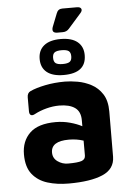

<svg xmlns="http://www.w3.org/2000/svg" viewBox="-61 -950 693 1010"><g transform="rotate(-5 286.0 -445.0)"><path d="M261 15Q199 15 149 -0.5Q99 -16 69 -53.5Q39 -91 39 -158Q39 -228 83 -270.5Q127 -313 220 -313Q259 -313 295.5 -303Q332 -293 358 -279V-311Q358 -357 328.5 -377.5Q299 -398 246 -398Q213 -398 178.5 -389Q144 -380 116 -365Q102 -357 93.5 -361.5Q85 -366 85 -382V-455Q85 -479 103 -487Q133 -501 182 -511Q231 -521 287 -521Q316 -521 353.5 -514.5Q391 -508 426 -489.5Q461 -471 483.5 -436Q506 -401 506 -344L505 -105Q504 -40 440 -12.5Q376 15 261 15ZM187 -155Q187 -125 211.5 -107.5Q236 -90 266 -90Q317 -90 337.5 -97Q358 -104 358 -125V-203Q322 -215 281 -215Q187 -215 187 -155ZM284 -556Q226 -556 195.5 -580.5Q165 -605 165 -651Q165 -696 195.5 -721Q226 -746 284 -746Q342 -746 372.5 -721Q403 -696 403 -651Q403 -556 284 -556ZM284 -614Q310 -614 321 -622Q332 -630 332 -651Q332 -671 321 -679Q310 -687 284 -687Q258 -687 247 -679Q236 -671 236 -651Q236 -630 247 -622Q258 -614 284 -614ZM270 -781Q238 -781 248 -812L276 -883Q284 -905 307 -905H384Q402 -905 406.5 -895Q411 -885 399 -872L332 -796Q319 -781 299 -781Z"/></g></svg>

Font: Pitagon Sans
Style: Bold
Weight: 700
Designer: Travis Tran
Foundry: Pitagon
Version: Version 1.001; ttfautohint (v1.8.4.7-5d5b);gftools[0.9.26]